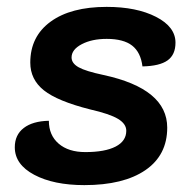

<svg xmlns="http://www.w3.org/2000/svg" viewBox="-20 -529 555 558"><path d="M23 -101Q23 -137 49 -157Q75 -177 122 -178Q122 -136 150.5 -111.5Q179 -87 228 -87Q285 -87 316 -103Q347 -119 347 -149Q347 -169 323 -183.5Q299 -198 242 -211Q147 -235 107.5 -266.5Q68 -298 68 -347Q68 -423 127 -466Q186 -509 290 -509Q377 -509 433.5 -480Q490 -451 490 -405Q490 -370 467 -353.5Q444 -337 394 -336Q389 -377 364 -396.5Q339 -416 290 -416Q247 -416 217.5 -400.5Q188 -385 188 -362Q188 -345 208.5 -333.5Q229 -322 281 -311Q466 -271 466 -158Q466 -78 402.5 -34.5Q339 9 225 9Q136 9 79.5 -21Q23 -51 23 -101Z"/></svg>

Font: K2D
Style: Bold Italic
Weight: 700
Italic angle: -10°
Designer: Katatrad Aksorn Co.,Ltd.
Foundry: Cadson Demak Co.,Ltd.
Version: Version 1.000; ttfautohint (v1.6)